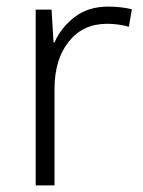

<svg xmlns="http://www.w3.org/2000/svg" viewBox="-20 -561 434 581"><path d="M307 -541Q346 -541 379 -533L370 -480Q338 -489 304 -489Q231 -489 188 -435Q145 -381 145 -292V0H88V-532H136L142 -433H145Q165 -478 206 -509.5Q247 -541 307 -541Z"/></svg>

Font: Noto Sans Thai Looped Light
Style: Regular
Weight: 300
Designer: Sasikarn Vongin, Ben Mitchell
Foundry: The Fontpad Ltd
Version: Version 1.001; ttfautohint (v1.8.4.7-5d5b)